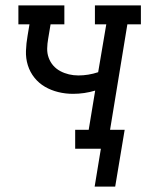

<svg xmlns="http://www.w3.org/2000/svg" viewBox="-20 -550 541 710"><path d="M330 140 353 0H258V-70H308L332 -215Q312 -209 291.5 -206Q271 -203 250 -203Q222 -203 195.5 -209.5Q169 -216 146.5 -229Q124 -242 107.5 -262.5Q91 -283 83 -308.5Q75 -334 76 -362Q77 -390 82 -418L89 -460H48V-530H218V-460H167L158 -406Q155 -389 154.5 -371Q154 -353 160 -336.5Q166 -320 177 -307.5Q188 -295 203 -287Q218 -279 235 -275Q252 -271 270 -271Q288 -271 306.5 -274Q325 -277 343 -283L373 -460H331V-530H501V-460H451L387 -70H441L406 140Z"/></svg>

Font: Iosevka Slab Oblique
Style: Regular
Weight: 400
Italic angle: -9°
Monospace: yes
Designer: Belleve Invis
Foundry: Belleve Invis
Version: Version 11.1.1; ttfautohint (v1.8.3)